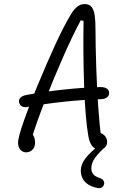

<svg xmlns="http://www.w3.org/2000/svg" viewBox="-20 -752 660 966"><path d="M72 -48Q78.5 -88.5 120 -198.2Q161.5 -308 214.2 -429.2Q267 -550.5 301.5 -616.5Q325.5 -662.5 340.5 -685.8Q355.5 -709 371 -720.2Q386.5 -731.5 406.5 -731.5Q429 -731.5 440.8 -717Q452.5 -702.5 456.5 -674.8Q460.5 -647 460.5 -600Q460.5 -525.5 464.5 -406.5Q468 -303.5 474.5 -210.8Q481 -118 489 -64.5L464.5 -89.5Q491 -84.5 505 -71Q519 -57.5 519 -38Q519 -25.5 513.5 -16.8Q508 -8 499 -4Q490 0 479.5 0Q458 0 444.2 -17Q430.5 -34 425 -64.5Q409 -153 403.2 -321.2Q397.5 -489.5 400.5 -646.5L386.5 -650Q348.5 -580.5 299.8 -470.2Q251 -360 207.2 -247.2Q163.5 -134.5 140 -58.5L117 -89.5Q136.5 -89.5 146.5 -72.5Q156.5 -55.5 156.5 -36Q156.5 -19 150 -7.8Q143.5 3.5 133.2 9Q123 14.5 112 14.5Q99 14.5 88.8 7Q78.5 -0.5 73.8 -14.5Q69 -28.5 72 -48ZM75.5 -240.5Q74.5 -253 84.5 -262Q94.5 -271 114.5 -274.5Q204.5 -291 299.8 -301.2Q395 -311.5 483 -314Q498 -314.5 508 -311Q518 -307.5 523.2 -301.2Q528.5 -295 529 -286.5Q530 -277.5 525.8 -270.2Q521.5 -263 512.2 -258.2Q503 -253.5 489 -253Q398.5 -250.5 302.5 -240.2Q206.5 -230 116 -213.5Q104 -211.5 95 -214.8Q86 -218 81.2 -225Q76.5 -232 75.5 -240.5ZM386.5 106Q386.5 76.5 409 46Q431.5 15.5 485.5 -27L508 -11.5Q477 16.5 458.2 42.2Q439.5 68 439.5 95.5Q439.5 109 444.8 118.2Q450 127.5 458.8 133.2Q467.5 139 479.5 143Q481.5 144 483.5 144.5Q495.5 148.5 500.8 157Q506 165.5 503.5 175.5Q500.5 186 491.5 191.2Q482.5 196.5 468.5 193.5Q444 188.5 425.5 177.2Q407 166 396.8 148Q386.5 130 386.5 106Z"/></svg>

Font: Monaspace Radon Var
Style: Regular
Weight: 400
Designer: Riley Cran and the Lettermatic Team
Version: Version 1.000 (Monaspace Radon Var)